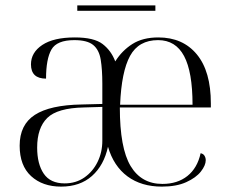

<svg xmlns="http://www.w3.org/2000/svg" viewBox="-20 -683 855 713"><path d="M207 10Q138 10 95.5 -29Q53 -68 53 -142Q53 -220 109.5 -256.5Q166 -293 283 -295L360 -297V-372Q360 -425 354 -461.5Q348 -498 326 -516Q304 -534 256 -534Q191 -534 171 -499Q151 -464 151 -391Q95 -391 95 -444Q95 -488 137 -516Q179 -544 258 -544Q329 -544 361 -519.5Q393 -495 408 -455Q433 -495 471.5 -519.5Q510 -544 568 -544Q659 -544 711 -481Q763 -418 763 -299V-284H425Q425 -133 465 -66.5Q505 0 583 0Q639 0 676 -29.5Q713 -59 725 -114Q735 -112 739.5 -104.5Q744 -97 744 -88Q744 -69 726 -46Q708 -23 671.5 -6.5Q635 10 581 10Q505 10 453.5 -28Q402 -66 381 -138Q366 -69 321.5 -29.5Q277 10 207 10ZM695 -294Q695 -416 663.5 -475Q632 -534 567 -534Q495 -534 463 -475.5Q431 -417 426 -294ZM220 -2Q262 -2 293.5 -24Q325 -46 342.5 -82Q360 -118 360 -160V-286L292 -284Q193 -282 155.5 -245Q118 -208 118 -135Q118 -74 142.5 -38Q167 -2 220 -2ZM267 -643V-663H557V-643Z"/></svg>

Font: Noto Serif Display Light
Style: Regular
Weight: 300
Designer: Monotype Design Team
Foundry: Monotype Imaging Inc.
Version: Version 2.009